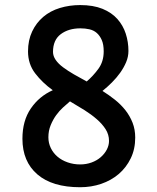

<svg xmlns="http://www.w3.org/2000/svg" viewBox="-20 -745 633 773"><path d="M302.7 -724.6Q355.5 -724.6 392.6 -709.5Q429.7 -694.3 452.6 -668.5Q475.6 -642.6 486.3 -609.4Q497.1 -576.2 497.1 -540Q497.1 -516.6 487.8 -494.6Q478.5 -472.7 463.9 -452.1Q449.2 -431.6 430.7 -413.1Q412.1 -394.5 392.6 -378.9Q418.9 -362.3 442.9 -343.3Q466.8 -324.2 484.9 -301.3Q502.9 -278.3 513.7 -251Q524.4 -223.6 524.4 -191.4Q524.4 -144.5 506.3 -107.4Q488.3 -70.3 458 -44.4Q427.7 -18.6 387.7 -4.9Q347.7 8.8 302.7 8.8Q190.4 8.8 130.4 -43Q70.3 -94.7 70.3 -186.5Q70.3 -258.8 104 -308.1Q137.7 -357.4 192.4 -381.8Q150.4 -412.1 121.6 -449.7Q92.8 -487.3 92.8 -538.1Q92.8 -583 109.4 -618.2Q126 -653.3 154.3 -677.2Q182.6 -701.2 221.2 -712.9Q259.8 -724.6 302.7 -724.6ZM418.9 -177.7Q418.9 -203.1 405.3 -224.6Q391.6 -246.1 369.6 -265.1Q347.7 -284.2 319.8 -301.8Q292 -319.3 261.7 -336.9Q249 -326.2 233.9 -312.5Q218.8 -298.8 206.1 -281.2Q193.4 -263.7 184.1 -241.2Q174.8 -218.8 174.8 -192.4Q174.8 -168.9 184.6 -148.9Q194.3 -128.9 211.4 -114.3Q228.5 -99.6 252.4 -91.3Q276.4 -83 302.7 -83Q327.1 -83 348.6 -90.8Q370.1 -98.6 385.7 -112.3Q401.4 -126 410.2 -143.1Q418.9 -160.2 418.9 -177.7ZM193.4 -536.1Q193.4 -519.5 204.1 -503.9Q214.8 -488.3 233.9 -474.1Q252.9 -460 277.3 -445.8Q301.8 -431.6 329.1 -417Q354.5 -438.5 376 -467.8Q397.5 -497.1 397.5 -538.1Q397.5 -566.4 389.6 -584Q381.8 -601.6 369.6 -612.3Q357.4 -623 340.3 -627Q323.2 -630.9 303.7 -630.9Q255.9 -630.9 224.6 -607.4Q193.4 -584 193.4 -536.1Z"/></svg>

Font: Allerta
Style: Regular
Weight: 400
Designer: Matt McInerney
Foundry: Matt McInerney
Version: Version 1.0